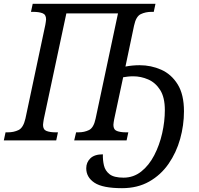

<svg xmlns="http://www.w3.org/2000/svg" viewBox="-40 -734 1043 1004"><path d="M598 250Q497 250 454 221.5Q411 193 411 146Q411 115 432.5 94Q454 73 498 73Q497 103 503.5 131Q510 159 533 177Q556 195 606 195Q658 195 698.5 163Q739 131 766.5 78Q794 25 808 -37Q822 -99 822 -158Q822 -225 797.5 -263.5Q773 -302 735 -318.5Q697 -335 657 -335Q641 -335 628.5 -333.5Q616 -332 604 -330L557 -110Q556 -104 554.5 -95Q553 -86 553 -81Q553 -56 571.5 -49Q590 -42 619 -42H631L622 0H348L358 -42H370Q401 -42 425.5 -54Q450 -66 460 -114L577 -664H307L189 -111Q188 -104 186.5 -95Q185 -86 185 -81Q185 -56 203.5 -49Q222 -42 251 -42H263L254 0H-20L-11 -42H1Q32 -42 57 -54Q82 -66 93 -114L197 -604Q198 -611 199.5 -619.5Q201 -628 201 -633Q201 -658 182 -665Q163 -672 134 -672H122L131 -714H773L764 -672H752Q721 -672 696 -660Q671 -648 661 -600L616 -386Q653 -393 690 -393Q750 -393 803 -369.5Q856 -346 889 -293Q922 -240 922 -152Q922 -79 902 -7.5Q882 64 841.5 122.5Q801 181 740 215.5Q679 250 598 250Z"/></svg>

Font: Noto Serif SemiCondensed
Style: Italic
Weight: 400
Width: 4
Italic angle: -12°
Designer: Monotype Design Team
Foundry: Monotype Imaging Inc.
Version: Version 2.013